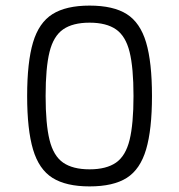

<svg xmlns="http://www.w3.org/2000/svg" viewBox="-20 -652 640 686"><path d="M300 14Q216 14 167.5 -16.5Q119 -47 98 -118Q77 -189 77 -309Q77 -430 98 -500.5Q119 -571 167.5 -601.5Q216 -632 300 -632Q385 -632 433 -601.5Q481 -571 502 -500.5Q523 -430 523 -309Q523 -189 502 -118Q481 -47 433 -16.5Q385 14 300 14ZM300 -47Q360 -47 394.5 -71Q429 -95 443 -152Q457 -209 457 -309Q457 -410 443 -466.5Q429 -523 394.5 -547Q360 -571 300 -571Q240 -571 205.5 -547Q171 -523 157 -466.5Q143 -410 143 -309Q143 -209 157 -152Q171 -95 205.5 -71Q240 -47 300 -47Z"/></svg>

Font: Victor Mono Light
Style: Regular
Weight: 300
Monospace: yes
Designer: Rune Bjørnerås
Version: Version 1.561;gftools[0.9.30]